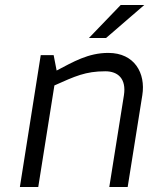

<svg xmlns="http://www.w3.org/2000/svg" viewBox="-20 -753 601 773"><path d="M338 -600H407L561 -733H466ZM60 0H134L199 -409C282 -446 324 -466 404 -466C455 -466 489 -436 479 -370L420 0H494L553 -370C567 -458 522 -540 416 -540C335 -540 275 -504 208 -469L196 -531H144Z"/></svg>

Font: Exo
Style: Regular Italic
Weight: 400
Designer: Natanael Gama
Version: Version 1.00